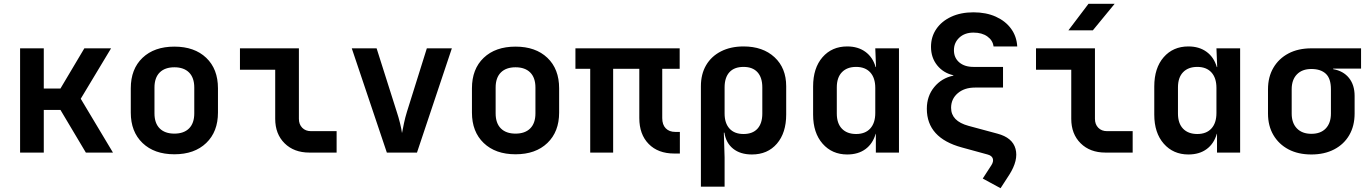

<svg xmlns="http://www.w3.org/2000/svg" viewBox="-20 -805 7240 1013"><path d="M86 0V-550H211V-338H299L425 -550H566L406 -284L576 0H433L299 -225H211V0Z M900 9Q794 9 732 -50.5Q670 -110 670 -211V-339Q670 -441 732 -500Q794 -559 900 -559Q1006 -559 1068 -500Q1130 -441 1130 -339V-211Q1130 -110 1068 -50.5Q1006 9 900 9ZM900 -100Q950 -100 977.5 -127.5Q1005 -155 1005 -207V-343Q1005 -395 977.5 -422.5Q950 -450 900 -450Q850 -450 822.5 -422.5Q795 -395 795 -343V-207Q795 -155 822.5 -127.5Q850 -100 900 -100Z M1612 0Q1531 0 1481.5 -49Q1432 -98 1432 -178V-437H1246V-550H1557V-178Q1557 -149 1574.5 -131Q1592 -113 1621 -113H1756V0Z M2021 0 1836 -550H1967L2073 -216Q2083 -186 2090.5 -155.5Q2098 -125 2101 -103Q2105 -125 2111.5 -155.5Q2118 -186 2127 -215L2232 -550H2364L2180 0Z M2700 9Q2594 9 2532 -50.5Q2470 -110 2470 -211V-339Q2470 -441 2532 -500Q2594 -559 2700 -559Q2806 -559 2868 -500Q2930 -441 2930 -339V-211Q2930 -110 2868 -50.5Q2806 9 2700 9ZM2700 -100Q2750 -100 2777.5 -127.5Q2805 -155 2805 -207V-343Q2805 -395 2777.5 -422.5Q2750 -450 2700 -450Q2650 -450 2622.5 -422.5Q2595 -395 2595 -343V-207Q2595 -155 2622.5 -127.5Q2650 -100 2700 -100Z M3537 5Q3452 5 3402.5 -45.5Q3353 -96 3353 -182V-442H3215V0H3094V-442H3016V-550H3566V-442H3474V-182Q3474 -147 3492.5 -128Q3511 -109 3543 -109H3567V5Z M3678 180V-350Q3678 -414 3705.5 -461Q3733 -508 3784 -534Q3835 -560 3903 -560Q4005 -560 4066.5 -503Q4128 -446 4128 -350V-201Q4128 -104 4079 -47Q4030 10 3947 10Q3886 10 3848 -20.5Q3810 -51 3802 -105H3799L3803 26V180ZM3903 -98Q3951 -98 3976.5 -126Q4002 -154 4002 -206V-344Q4002 -396 3976.5 -424Q3951 -452 3903 -452Q3854 -452 3828.5 -424Q3803 -396 3803 -344V-206Q3803 -155 3829 -126.5Q3855 -98 3903 -98Z M4450 10Q4370 10 4320 -47Q4270 -104 4270 -200V-349Q4270 -446 4319.5 -503Q4369 -560 4450 -560Q4507 -560 4546 -531.5Q4585 -503 4600 -451H4602L4598 -550H4723V0H4601V-99H4600Q4585 -47 4546.5 -18.5Q4508 10 4450 10ZM4497 -98Q4545 -98 4571.5 -127Q4598 -156 4598 -209V-341Q4598 -394 4571.5 -423Q4545 -452 4497 -452Q4449 -452 4422 -424Q4395 -396 4395 -344V-206Q4395 -154 4422 -126Q4449 -98 4497 -98Z M5116 -633Q5070 -633 5041.5 -606.5Q5013 -580 5013 -540Q5013 -500 5041 -476Q5069 -452 5116 -452H5272V-343H5124Q5068 -343 5033 -313Q4998 -283 4998 -236Q4998 -166 5090 -141L5242 -100Q5322 -79 5338 -19.5Q5354 40 5305 117L5259 188L5165 137L5211 66Q5223 47 5218 31.5Q5213 16 5190 10L5055 -27Q4870 -77 4870 -231Q4870 -298 4909 -345.5Q4948 -393 5010 -406V-408Q4957 -420 4924.5 -460.5Q4892 -501 4892 -558Q4892 -611 4920 -652Q4948 -693 4998.5 -716.5Q5049 -740 5116 -740Q5183 -740 5234 -717Q5285 -694 5314.5 -653.5Q5344 -613 5347 -560H5222Q5218 -592 5189.5 -612.5Q5161 -633 5116 -633Z M5812 0Q5731 0 5681.5 -49Q5632 -98 5632 -178V-437H5446V-550H5757V-178Q5757 -149 5774.5 -131Q5792 -113 5821 -113H5956V0ZM5617 -645 5723 -785H5861L5746 -645Z M6250 10Q6170 10 6120 -47Q6070 -104 6070 -200V-349Q6070 -446 6119.5 -503Q6169 -560 6250 -560Q6307 -560 6346 -531.5Q6385 -503 6400 -451H6402L6398 -550H6523V0H6401V-99H6400Q6385 -47 6346.5 -18.5Q6308 10 6250 10ZM6297 -98Q6345 -98 6371.5 -127Q6398 -156 6398 -209V-341Q6398 -394 6371.5 -423Q6345 -452 6297 -452Q6249 -452 6222 -424Q6195 -396 6195 -344V-206Q6195 -154 6222 -126Q6249 -98 6297 -98Z M6899 10Q6829 10 6778 -17Q6727 -44 6698.5 -92.5Q6670 -141 6670 -206V-334Q6670 -399 6698.5 -447.5Q6727 -496 6778 -523Q6829 -550 6899 -550H7161V-443H7014V-440Q7067 -431 7097 -394Q7127 -357 7127 -299V-206Q7127 -141 7099 -92.5Q7071 -44 7019.5 -17Q6968 10 6899 10ZM6899 -99Q6948 -99 6975 -127.5Q7002 -156 7002 -206V-334Q7002 -391 6975 -416Q6948 -441 6899 -441Q6850 -441 6822.5 -412.5Q6795 -384 6795 -334V-206Q6795 -156 6822.5 -127.5Q6850 -99 6899 -99Z"/></svg>

Font: JetBrains Mono NL
Style: Bold
Weight: 700
Monospace: yes
Designer: Philipp Nurullin, Konstantin Bulenkov
Foundry: JetBrains
Version: Version 2.305; ttfautohint (v1.8.4.7-5d5b)